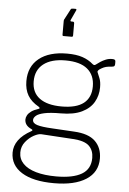

<svg xmlns="http://www.w3.org/2000/svg" viewBox="-62 -831 707 1051"><g transform="rotate(5 291.0 -305.5)"><path d="M257 -632Q251 -632 251 -639V-715Q251 -717 251.5 -718.5Q252 -720 252 -721L283 -780Q285 -784 288 -785Q291 -786 297 -786H310Q313 -786 314.5 -783.5Q316 -781 314 -778L289 -724Q287 -720 288 -717.5Q289 -715 293 -715H301Q309 -715 309 -706V-640Q309 -632 302 -632H257ZM533 -530Q544 -530 548 -527Q552 -524 552 -517V-504Q552 -497 549 -493Q546 -489 535 -488Q516 -487 504 -484Q492 -481 480 -474Q456 -461 460 -451Q465 -438 473 -419.5Q481 -401 481 -369Q481 -325 460 -288.5Q439 -252 394.5 -230.5Q350 -209 279 -209Q222 -209 189.5 -202Q157 -195 144 -183.5Q131 -172 131 -160Q131 -142 156.5 -134Q182 -126 240 -123L360 -116Q440 -112 477 -76Q514 -40 514 19Q514 94 451 134.5Q388 175 275 175Q160 175 97.5 136Q35 97 35 27Q35 -9 57.5 -40.5Q80 -72 127 -98Q138 -104 127 -109Q107 -118 98 -130.5Q89 -143 89 -159Q89 -170 95.5 -182Q102 -194 116.5 -204.5Q131 -215 156 -223Q162 -225 161 -228.5Q160 -232 155 -235Q114 -258 95 -290.5Q76 -323 76 -369Q76 -449 131.5 -493.5Q187 -538 286 -538Q336 -538 370 -526.5Q404 -515 429 -493Q434 -489 438 -488.5Q442 -488 447 -492Q457 -500 470 -508.5Q483 -517 499 -523.5Q515 -530 533 -530ZM280 -247Q361 -247 401 -278.5Q441 -310 441 -371Q441 -433 400.5 -466.5Q360 -500 280 -500Q202 -500 159 -466.5Q116 -433 116 -371Q116 -310 158.5 -278.5Q201 -247 280 -247ZM183 -86Q167 -87 142 -73.5Q117 -60 97 -35Q77 -10 77 23Q77 59 101.5 84.5Q126 110 172.5 123.5Q219 137 284 137Q376 137 424 108.5Q472 80 472 19Q472 -22 447 -46.5Q422 -71 359 -75Z"/></g></svg>

Font: Libre Franklin Thin
Style: Regular
Weight: 100
Designer: Pablo Impallari, Rodrigo Fuenzalida, Nhung Nguyen
Foundry: Impallari Type
Version: Version 3.000